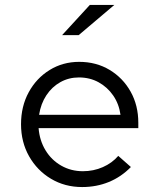

<svg xmlns="http://www.w3.org/2000/svg" viewBox="-20 -746 640 776"><path d="M312 10Q242 10 186 -23.5Q130 -57 97.5 -114.5Q65 -172 65 -244Q65 -316 96 -373Q127 -430 180.5 -463Q234 -496 300 -496Q369 -496 423 -463.5Q477 -431 508 -375.5Q539 -320 539 -250V-228H136Q140 -178 164 -138.5Q188 -99 227.5 -76.5Q267 -54 315 -54Q358 -54 395.5 -70.5Q433 -87 458 -116L509 -71Q470 -31 420 -10.5Q370 10 312 10ZM138 -282H467Q461 -326 437.5 -360Q414 -394 378.5 -413.5Q343 -433 299 -433Q258 -433 224 -414Q190 -395 167.5 -361Q145 -327 138 -282ZM231 -604 343 -726H442L298 -604Z"/></svg>

Font: Red Hat Mono
Style: Regular
Weight: 400
Designer: Pentagram, MCKL
Foundry: Pentagram, MCKL
Version: Version 1.023